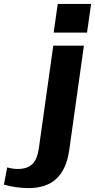

<svg xmlns="http://www.w3.org/2000/svg" viewBox="-164 -774 487 984"><path d="M-18 190Q-48 190 -80.5 185.5Q-113 181 -144 172L-127 84Q-113 88 -99.5 90Q-86 92 -73 92Q-24 92 1.5 67Q27 42 35 -13L109 -540H266L191 -6Q177 93 125.5 141.5Q74 190 -18 190ZM303 -754 282 -607H111L132 -754Z"/></svg>

Font: Pathway Extreme 8pt Thin 12pt
Style: Bold Italic
Weight: 700
Italic angle: -8°
Version: Version 1.001;gftools[0.9.26]